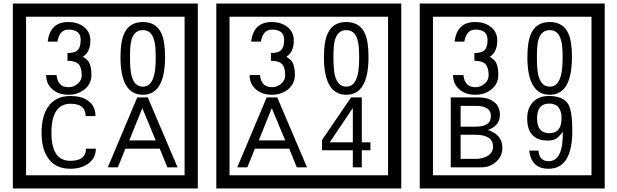

<svg xmlns="http://www.w3.org/2000/svg" viewBox="-20 -980 3505 1090"><path d="M1103 90H53V-960H1103ZM1028 15V-885H128V15ZM499 -556Q499 -504 460.5 -473Q422 -442 369 -442Q314 -442 280 -471Q242 -502 242 -554H301Q307 -485 370 -485Q398 -485 421 -504.5Q444 -524 444 -552Q444 -597 426 -616Q408 -635 363 -635V-679Q405 -679 421.5 -696Q438 -713 438 -754Q438 -812 369 -812Q318 -812 306 -744H251Q264 -855 368 -855Q419 -855 454 -829Q493 -800 493 -750Q493 -685 451 -658Q475 -642 483 -630Q499 -605 499 -556ZM917 -656Q917 -442 791 -442Q664 -442 664 -656Q664 -744 685 -789Q714 -855 791 -855Q868 -855 897 -789Q917 -745 917 -656ZM864 -656Q864 -723 855 -752Q840 -809 791 -809Q742 -809 726 -752Q718 -723 718 -656Q718 -587 726 -553Q742 -488 791 -488Q839 -488 855 -554Q864 -587 864 -656ZM524 -136Q524 -80 478 -49Q438 -22 379 -22Q294 -22 252 -84Q216 -136 216 -226Q216 -317 251 -371Q293 -435 380 -435Q442 -435 479 -409Q522 -379 522 -321H466Q466 -391 381 -391Q272 -391 272 -226Q272 -67 379 -67Q468 -67 468 -136ZM988 -30H930L887 -136H692L649 -30H592L759 -427H819ZM864 -183 788 -366 714 -183Z M2258 90H1208V-960H2258ZM2183 15V-885H1283V15ZM1654 -556Q1654 -504 1615.5 -473Q1577 -442 1524 -442Q1469 -442 1435 -471Q1397 -502 1397 -554H1456Q1462 -485 1525 -485Q1553 -485 1576 -504.5Q1599 -524 1599 -552Q1599 -597 1581 -616Q1563 -635 1518 -635V-679Q1560 -679 1576.5 -696Q1593 -713 1593 -754Q1593 -812 1524 -812Q1473 -812 1461 -744H1406Q1419 -855 1523 -855Q1574 -855 1609 -829Q1648 -800 1648 -750Q1648 -685 1606 -658Q1630 -642 1638 -630Q1654 -605 1654 -556ZM2072 -656Q2072 -442 1946 -442Q1819 -442 1819 -656Q1819 -744 1840 -789Q1869 -855 1946 -855Q2023 -855 2052 -789Q2072 -745 2072 -656ZM2019 -656Q2019 -723 2010 -752Q1995 -809 1946 -809Q1897 -809 1881 -752Q1873 -723 1873 -656Q1873 -587 1881 -553Q1897 -488 1946 -488Q1994 -488 2010 -554Q2019 -587 2019 -656ZM1723 -30H1665L1622 -136H1427L1384 -30H1327L1494 -427H1554ZM1599 -183 1523 -366 1449 -183ZM2083 -127H2034V-30H1983V-127H1808V-185L1973 -427H2034V-172H2083ZM1983 -172V-367L1852 -172Z M3413 90H2363V-960H3413ZM3338 15V-885H2438V15ZM2809 -556Q2809 -504 2770.5 -473Q2732 -442 2679 -442Q2624 -442 2590 -471Q2552 -502 2552 -554H2611Q2617 -485 2680 -485Q2708 -485 2731 -504.5Q2754 -524 2754 -552Q2754 -597 2736 -616Q2718 -635 2673 -635V-679Q2715 -679 2731.5 -696Q2748 -713 2748 -754Q2748 -812 2679 -812Q2628 -812 2616 -744H2561Q2574 -855 2678 -855Q2729 -855 2764 -829Q2803 -800 2803 -750Q2803 -685 2761 -658Q2785 -642 2793 -630Q2809 -605 2809 -556ZM3227 -656Q3227 -442 3101 -442Q2974 -442 2974 -656Q2974 -744 2995 -789Q3024 -855 3101 -855Q3178 -855 3207 -789Q3227 -745 3227 -656ZM3174 -656Q3174 -723 3165 -752Q3150 -809 3101 -809Q3052 -809 3036 -752Q3028 -723 3028 -656Q3028 -587 3036 -553Q3052 -488 3101 -488Q3149 -488 3165 -554Q3174 -587 3174 -656ZM2832 -141Q2832 -93 2796.5 -61.5Q2761 -30 2713 -30H2539V-427H2698Q2749 -427 2781 -404Q2818 -378 2818 -329Q2818 -266 2750 -242Q2832 -216 2832 -141ZM2767 -321Q2767 -379 2682 -379H2595V-261H2681Q2767 -261 2767 -321ZM2779 -147Q2779 -215 2678 -215H2595V-78H2681Q2718 -78 2745 -93Q2779 -112 2779 -147ZM3229 -238Q3229 -22 3094 -22Q2997 -22 2984 -125H3037Q3041 -65 3095 -65Q3178 -65 3175 -232Q3154 -205 3144 -197Q3124 -182 3090 -182Q2973 -182 2973 -308Q2973 -366 3005.5 -400.5Q3038 -435 3096 -435Q3180 -435 3208 -385Q3229 -346 3229 -238ZM3168 -308Q3168 -392 3098 -392Q3029 -392 3029 -308Q3029 -224 3098 -224Q3168 -224 3168 -308Z"/></svg>

Font: Unicode BMP Fallback SIL
Style: Regular
Weight: 400
Foundry: NRSI, SIL International
Version: Version 5.1 Based on Unicode 5.1